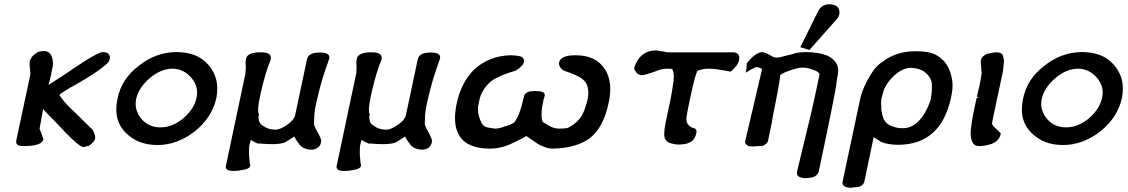

<svg xmlns="http://www.w3.org/2000/svg" viewBox="-20 -681 5304 903"><path d="M208 -282Q219 -288 237.5 -300.5Q256 -313 283 -330L371 -389Q380 -394 391.5 -401.5Q403 -409 414 -415L413 -414Q449 -435 462 -436Q484 -436 490.5 -427.5Q497 -419 497 -411Q497 -404 493 -394Q488 -382 444 -350.5Q400 -319 315 -271V-272Q298 -261 282.5 -251.5Q267 -242 259 -235Q267 -221 286.5 -198.5Q306 -176 338 -147L415 -71Q420 -63 424 -52.5Q428 -42 428 -31Q426 -22 422.5 -17.5Q419 -13 415 -9L397 6H390Q387 7 382.5 8.5Q378 10 374 11Q354 11 284 -62Q266 -82 246.5 -102Q227 -122 204 -145L191 -159Q188 -161 183 -169L166 -75Q174 -58 184 -26Q178 6 91 6Q90 6 88 6Q56 6 56 -14Q56 -16 56 -18L122 -327Q123 -330 123 -334Q123 -336 122.5 -340.5Q122 -345 121 -355Q119 -372 119 -382Q119 -389 120 -392Q125 -415 149 -430L147 -429Q160 -441 187 -441Q219 -441 227 -402Q229 -395 229 -385Q229 -378 228 -369L219 -326Q218 -321 216.5 -313.5Q215 -306 213 -300Z M807 -436Q810 -436 813 -436Q856 -436 893 -422.5Q930 -409 958 -378Q1002 -329 1002 -264Q1002 -244 998 -222Q978 -129 896 -63Q856 -32 812 -15.5Q768 1 721 1Q673 1 636.5 -13.5Q600 -28 571 -57Q527 -101 527 -166Q527 -189 532 -214Q550 -309 632 -371Q712 -435 807 -436ZM621 -219Q618 -205 618 -192Q618 -155 645 -122Q679 -82 735 -82Q764 -82 789.5 -92.5Q815 -103 841 -123H840Q892 -166 904 -220Q907 -233 907 -246Q907 -282 881 -314Q845 -357 792 -358Q738 -358 686 -315Q661 -294 644.5 -270Q628 -246 621 -219Z M1137 -405Q1143 -433 1199 -435Q1202 -435 1206 -435Q1232 -435 1243 -428.5Q1254 -422 1254 -409Q1254 -405 1253 -400Q1240 -369 1228.5 -330Q1217 -291 1206 -243Q1194 -188 1194 -163Q1194 -149 1198 -145Q1196 -136 1196 -128Q1196 -102 1216 -90Q1241 -71 1277 -71Q1297 -71 1332 -95Q1363 -117 1368 -139L1424 -403Q1431 -434 1484 -434Q1529 -434 1529 -412Q1529 -407 1527 -401Q1519 -379 1511.5 -356.5Q1504 -334 1496 -309Q1490 -289 1483 -262Q1476 -235 1468 -200Q1460 -165 1458.5 -143Q1457 -121 1457 -107Q1457 -100 1457 -94Q1459 -88 1464.5 -76.5Q1470 -65 1480 -48Q1485 -37 1488 -30Q1491 -23 1491 -18Q1491 -16 1490 -13Q1488 2 1477 11.5Q1466 21 1448 23Q1406 23 1386 -4L1389 -3Q1381 -8 1364 -39L1320 -11Q1299 -3 1259 -3Q1242 -3 1228.5 -4Q1215 -5 1204 -6H1192Q1185 -9 1177 -13Q1169 -17 1159 -23Q1159 -20 1157.5 -15Q1156 -10 1155 -7Q1152 3 1151.5 15.5Q1151 28 1151 43L1155 91V87Q1157 92 1157 96Q1157 114 1117 119Q1109 121 1098.5 122Q1088 123 1078 123Q1042 123 1042 105Q1042 103 1042 101L1133 -329Q1135 -334 1135 -343.5Q1135 -353 1136 -368Q1135 -377 1135 -385Q1135 -389 1135.5 -395.5Q1136 -402 1137 -405Z M1658 -405Q1664 -433 1720 -435Q1723 -435 1727 -435Q1753 -435 1764 -428.5Q1775 -422 1775 -409Q1775 -405 1774 -400Q1761 -369 1749.5 -330Q1738 -291 1727 -243Q1715 -188 1715 -163Q1715 -149 1719 -145Q1717 -136 1717 -128Q1717 -102 1737 -90Q1762 -71 1798 -71Q1818 -71 1853 -95Q1884 -117 1889 -139L1945 -403Q1952 -434 2005 -434Q2050 -434 2050 -412Q2050 -407 2048 -401Q2040 -379 2032.5 -356.5Q2025 -334 2017 -309Q2011 -289 2004 -262Q1997 -235 1989 -200Q1981 -165 1979.5 -143Q1978 -121 1978 -107Q1978 -100 1978 -94Q1980 -88 1985.5 -76.5Q1991 -65 2001 -48Q2006 -37 2009 -30Q2012 -23 2012 -18Q2012 -16 2011 -13Q2009 2 1998 11.5Q1987 21 1969 23Q1927 23 1907 -4L1910 -3Q1902 -8 1885 -39L1841 -11Q1820 -3 1780 -3Q1763 -3 1749.5 -4Q1736 -5 1725 -6H1713Q1706 -9 1698 -13Q1690 -17 1680 -23Q1680 -20 1678.5 -15Q1677 -10 1676 -7Q1673 3 1672.5 15.5Q1672 28 1672 43L1676 91V87Q1678 92 1678 96Q1678 114 1638 119Q1630 121 1619.5 122Q1609 123 1599 123Q1563 123 1563 105Q1563 103 1563 101L1654 -329Q1656 -334 1656 -343.5Q1656 -353 1657 -368Q1656 -377 1656 -385Q1656 -389 1656.5 -395.5Q1657 -402 1658 -405Z M2542 -231Q2540 -226 2540 -223.5Q2540 -221 2538 -218L2536 -211Q2528 -173 2527.5 -158Q2527 -143 2527 -140Q2527 -118 2533 -107L2564 -89Q2584 -76 2612 -76Q2620 -76 2628 -76.5Q2636 -77 2644 -78Q2652 -79 2664.5 -87Q2677 -95 2688 -104Q2714 -128 2720 -145Q2727 -155 2739 -196Q2740 -201 2740.5 -203.5Q2741 -206 2743 -209Q2747 -229 2747 -245Q2747 -281 2727 -302Q2716 -314 2692 -325.5Q2668 -337 2631 -349Q2609 -364 2609 -382Q2609 -385 2610 -389Q2615 -410 2649 -418Q2662 -421 2688 -421Q2785 -421 2826 -353V-354Q2850 -316 2850 -262Q2850 -231 2842 -195Q2818 -81 2754 -31Q2690 16 2578 18Q2549 18 2510 -4L2456 -41Q2432 -27 2378 -2Q2335 17 2289 18Q2287 18 2285 18Q2120 18 2120 -126Q2120 -157 2128 -195Q2139 -246 2160 -286Q2181 -326 2211 -355Q2280 -418 2380 -421Q2403 -421 2423 -417Q2444 -413 2444 -395Q2444 -393 2444 -391Q2443 -373 2406 -349Q2329 -327 2291 -300Q2270 -283 2254 -258Q2238 -233 2234 -207L2228 -178Q2228 -173 2228 -168Q2228 -134 2245 -103Q2256 -82 2282 -80Q2288 -80 2292 -78L2290 -79L2306 -76Q2330 -76 2355 -87Q2372 -90 2396 -103Q2422 -129 2442 -218L2445 -231Q2448 -244 2471 -251Q2473 -251 2475.5 -251Q2478 -251 2483 -252Q2485 -252 2488.5 -252.5Q2492 -253 2495 -253Q2542 -253 2542 -235Q2542 -233 2542 -231Z M3425 -435Q3457 -435 3457 -409Q3457 -404 3456 -398Q3451 -373 3416 -344Q3381 -351 3356.5 -354.5Q3332 -358 3315 -358Q3303 -358 3291.5 -356.5Q3280 -355 3270 -351Q3268 -350 3266 -350Q3264 -350 3262 -348Q3260 -348 3260 -348Q3248 -322 3234 -256L3224 -211Q3208 -135 3208 -122Q3208 -104 3218.5 -92.5Q3229 -81 3247 -77Q3252 -75 3254 -70.5Q3256 -66 3256 -63Q3256 -60 3255 -56Q3250 -29 3233 -16.5Q3216 -4 3188 -2Q3180 -1 3173 -1Q3156 -1 3144 -5Q3107 -10 3104 -45Q3104 -49 3104 -53Q3104 -72 3110 -102L3123 -164Q3134 -212 3139.5 -245.5Q3145 -279 3148 -302Q3149 -312 3149 -320Q3149 -337 3145 -349Q3142 -356 3140 -357H3130Q3125 -357 3122 -358Q3111 -358 3100 -356.5Q3089 -355 3084 -353L3075 -351L3081 -352L3050 -341Q3033 -335 3020 -331.5Q3007 -328 3000 -327Q2994 -327 2989.5 -329Q2985 -331 2980 -333Q2971 -340 2971 -344Q2963 -351 2963 -360Q2963 -363 2964 -367Q2991 -442 3063 -444Q3069 -444 3083 -441Q3087 -441 3089 -440H3093Q3095 -439 3099 -439Q3100 -439 3100 -439L3104 -438Q3105 -438 3105 -438L3118 -435Z M3829 -631Q3845 -659 3877 -661Q3928 -661 3928 -623Q3928 -620 3928 -617Q3926 -605 3919 -595L3787 -446L3744 -459ZM3769 -436Q3828 -436 3870 -420Q3922 -395 3922 -349Q3922 -343 3921 -336Q3920 -333 3920 -328Q3920 -323 3918 -318L3910 -262Q3890 -155 3856 5L3831 124Q3829 132 3824 138.5Q3819 145 3811 149Q3805 153 3796 154Q3787 155 3773 157Q3728 157 3728 133Q3728 129 3729 124L3786 -112Q3793 -141 3802 -180Q3811 -219 3819 -258L3834 -329Q3834 -330 3834 -331Q3834 -342 3807 -352Q3779 -363 3756 -363Q3754 -363 3751 -363Q3742 -363 3728 -359.5Q3714 -356 3691 -348Q3650 -334 3649 -325Q3648 -324 3648 -323Q3648 -322 3648.5 -321.5Q3649 -321 3649 -321Q3649 -320 3648 -319L3649 -320L3642 -275Q3637 -247 3630.5 -213.5Q3624 -180 3616 -140Q3614 -129 3612 -118Q3610 -107 3608 -95L3592 -18Q3590 -7 3570 4Q3565 6 3560 6Q3555 6 3547 6Q3543 6 3539.5 6.5Q3536 7 3531 7Q3526 8 3520 8Q3518 8 3512.5 7.5Q3507 7 3500 6Q3492 1 3488 -3.5Q3484 -8 3484 -14Q3484 -16 3485 -19L3564 -355Q3564 -358 3561 -358Q3552 -364 3537 -366Q3534 -365 3521.5 -359Q3509 -353 3487 -339Q3491 -359 3491.5 -366.5Q3492 -374 3492 -383Q3531 -433 3563 -436Q3576 -436 3603 -421Q3619 -410 3632 -410Q3633 -410 3634 -410Q3642 -410 3657 -414Q3672 -418 3692 -423Q3693 -423 3693 -423L3697 -424Q3698 -424 3698 -424Q3721 -432 3738 -434Q3755 -436 3769 -436Z M4045 174Q4040 191 4019 198Q4018 198 4015 198.5Q4012 199 4009 199Q4005 200 3998.5 200Q3992 200 3985 202Q3942 202 3942 178Q3942 178 3942 177L4025 -213Q4032 -250 4058 -301Q4090 -361 4119 -382L4117 -381Q4119 -383 4124.5 -386.5Q4130 -390 4138 -395H4137L4150 -404Q4205 -438 4279 -440Q4283 -440 4287 -440Q4347 -440 4378 -425Q4443 -392 4457 -311Q4460 -296 4460 -280Q4460 -254 4453 -223Q4406 -2 4206 0Q4158 0 4125 -13L4089 -36ZM4354 -314Q4328 -360 4263 -362Q4262 -362 4261 -362Q4240 -362 4212 -346Q4189 -331 4171.5 -311.5Q4154 -292 4143 -271Q4138 -263 4135 -252Q4132 -241 4128 -227Q4125 -218 4124.5 -208.5Q4124 -199 4124 -194Q4124 -184 4125 -171H4124Q4126 -157 4129 -143.5Q4132 -130 4137 -119Q4150 -97 4169 -90Q4197 -78 4221 -78Q4223 -78 4226 -78Q4268 -78 4301 -112Q4334 -146 4356 -208Q4363 -243 4363 -267Q4363 -271 4362.5 -285.5Q4362 -300 4354 -314Z M4645 -103Q4646 -96 4650.5 -89.5Q4655 -83 4662 -78L4674 -67Q4676 -64 4679 -61.5Q4682 -59 4687 -53Q4680 -18 4643 -4Q4625 2 4610.5 4Q4596 6 4585 6Q4584 6 4583 6Q4563 6 4554 -11.5Q4545 -29 4545 -56Q4545 -64 4546 -73Q4548 -90 4552 -115.5Q4556 -141 4563 -173L4573 -220H4590Q4584 -220 4579.5 -222Q4575 -224 4575 -227Q4575 -227 4575 -228Q4577 -234 4578.5 -243.5Q4580 -253 4584 -267Q4586 -274 4588 -284.5Q4590 -295 4592 -305.5Q4594 -316 4595.5 -325.5Q4597 -335 4597 -340Q4595 -347 4595 -358Q4595 -369 4593 -383V-397Q4597 -417 4623 -428L4647 -433Q4653 -434 4658.5 -434.5Q4664 -435 4669 -435Q4686 -435 4695 -424L4698 -415Q4698 -412 4699.5 -406.5Q4701 -401 4702 -401Q4702 -395 4701 -382.5Q4700 -370 4698 -353Q4697 -348 4695.5 -339Q4694 -330 4692 -322L4652 -135Q4650 -123 4648 -114.5Q4646 -106 4646 -101Z M5066 -436Q5069 -436 5072 -436Q5115 -436 5152 -422.5Q5189 -409 5217 -378Q5261 -329 5261 -264Q5261 -244 5257 -222Q5237 -129 5155 -63Q5115 -32 5071 -15.5Q5027 1 4980 1Q4932 1 4895.5 -13.5Q4859 -28 4830 -57Q4786 -101 4786 -166Q4786 -189 4791 -214Q4809 -309 4891 -371Q4971 -435 5066 -436ZM4880 -219Q4877 -205 4877 -192Q4877 -155 4904 -122Q4938 -82 4994 -82Q5023 -82 5048.5 -92.5Q5074 -103 5100 -123H5099Q5151 -166 5163 -220Q5166 -233 5166 -246Q5166 -282 5140 -314Q5104 -357 5051 -358Q4997 -358 4945 -315Q4920 -294 4903.5 -270Q4887 -246 4880 -219Z"/></svg>

Font: New Athena Unicode
Style: Bold Italic
Weight: 700
Designer: J. Rusten 1997; rev. by R. Hancock 2001, 2002, rev. by D. Mastronarde 2002-2021
Foundry: Society for Classical Studies (formerly American Philological Association)
Version: Version 5.008